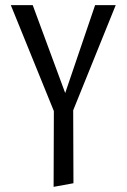

<svg xmlns="http://www.w3.org/2000/svg" viewBox="-20 -436 491 745"><path d="M429 -416 264 -8 265 275 188 289 189 -5 22 -416H107L233 -75L349 -416Z"/></svg>

Font: EauTestInfant Medium
Style: Regular
Weight: 500
Designer: Christian Thalmann (Catharsis Fonts)
Version: Version 0.001;PS 000.001;hotconv 1.0.88;makeotf.lib2.5.64775